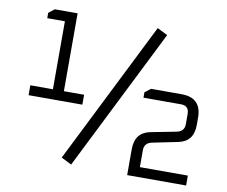

<svg xmlns="http://www.w3.org/2000/svg" viewBox="-76 -785 1037 879"><g transform="rotate(10 442.0 -345.0)"><path d="M60 -282V-328H165V-644H83V-669L110 -690H216V-328H310V-282ZM259 -27 589 -687 637 -663 307 -3ZM568 0V-120Q568 -198 638 -212L756 -235Q792 -242 792 -276V-324Q792 -362 754 -362H580V-387L607 -408H749Q842 -408 842 -315V-281Q842 -204 772 -190L654 -166Q619 -159 619 -125V-46H842V0Z"/></g></svg>

Font: Oxanium Light
Style: Regular
Weight: 300
Designer: Severin Meyer
Version: Version 1.000